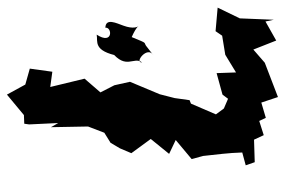

<svg xmlns="http://www.w3.org/2000/svg" viewBox="-154 -630 822 554"><g transform="rotate(-90 257.0 -353.0)"><path d="M221 -118 204 -141 235 -213 245 -217 251 -260 262 -303 298 -389 288 -434 266 -477 256 -461 307 -520 283 -619 327 -613 336 -678 290 -691 261 -744 202 -695 177 -694 175 -680 179 -596 167 -617 169 -510 151 -463 122 -445 106 -418 92 -385 133 -329 90 -276 130 -257 75 -211 84 -178C88 -140 93 -104 94 -65L57 -55L66 -29L131 -31L144 -3L185 -16L194 3L238 -10L254 38L353 0L391 -33L417 33L472 2L477 26L481 -72L512 -136L444 -142L431 -123L376 -114L325 -83L323 -139L261 -122L249 -106ZM396 -338C415 -355 405 -330 427 -384C488 -357 439 -351 460 -408C467 -428 483 -459 454 -460C457 -440 403 -437 434 -485C414 -481 387 -497 372 -420C370 -412 371 -391 385 -443C331 -400 372 -379 354 -354C352 -378 404 -338 374 -321Z"/></g></svg>

Font: Asimov Aggro
Style: CondIt
Weight: 500
Designer: Google
Version: Version 2.000980; 2014